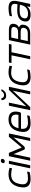

<svg xmlns="http://www.w3.org/2000/svg" viewBox="1862 -2590 738 4501"><g transform="rotate(-90 2230.5 -340.0)"><path d="M98 -256 96 -244C61 -78 121 9 283 9C334 9 393 1 447 -14L460 -74C410 -61 347 -53 302 -53C181 -53 140 -114 168 -247L170 -253C198 -386 264 -447 385 -447C430 -447 490 -439 535 -426L547 -486C499 -501 444 -509 393 -509C231 -509 134 -422 98 -256Z M640 -500 534 0H606L712 -500ZM657 -642C651 -615 665 -597 696 -597C728 -597 748 -614 754 -642L755 -644C760 -672 747 -689 716 -689C684 -689 664 -672 658 -644Z M819 -500 713 0H785L868 -391L966 -153C980 -115 1027 -115 1058 -153L1258 -391L1175 0H1246L1352 -500H1274L1033 -211C1028 -204 1019 -204 1017 -211L897 -500Z M1856 -265C1890 -422 1833 -509 1683 -509C1528 -509 1433 -422 1398 -256L1396 -244C1361 -77 1422 9 1590 9C1643 9 1706 1 1764 -14L1777 -74C1728 -61 1657 -53 1609 -53C1492 -53 1447 -104 1463 -216H1811C1839 -216 1848 -229 1856 -265ZM1475 -276C1505 -392 1565 -447 1669 -447C1775 -447 1810 -388 1788 -276Z M1897 0H1969L2354 -407L2268 0H2340L2446 -500H2374L1989 -93L2075 -500H2003ZM2131 -671 2173 -680C2186 -634 2210 -613 2249 -613C2287 -613 2319 -633 2353 -680L2389 -671C2353 -597 2305 -564 2238 -564C2171 -564 2138 -597 2131 -671Z M2491 -256 2489 -244C2454 -78 2514 9 2676 9C2727 9 2786 1 2840 -14L2853 -74C2803 -61 2740 -53 2695 -53C2574 -53 2533 -114 2561 -247L2563 -253C2591 -386 2657 -447 2778 -447C2823 -447 2883 -439 2928 -426L2940 -486C2892 -501 2837 -509 2786 -509C2624 -509 2527 -422 2491 -256Z M3091 0H3163L3256 -439H3437L3449 -500H3016L3003 -439H3184Z M3434 0H3693C3810 0 3878 -47 3898 -142C3912 -205 3891 -244 3835 -265C3882 -283 3908 -314 3919 -365C3938 -455 3892 -500 3780 -500H3540ZM3518 -57 3553 -224H3736C3808 -224 3838 -197 3826 -141C3813 -84 3772 -57 3700 -57ZM3566 -284 3600 -444H3760C3829 -444 3857 -418 3846 -364C3834 -310 3795 -284 3726 -284Z M4287 -509C4228 -509 4169 -501 4110 -486L4097 -426C4156 -440 4215 -447 4266 -447C4370 -447 4406 -416 4384 -314L4381 -299C4319 -303 4276 -305 4251 -305C4083 -305 4004 -255 3981 -148C3959 -44 4011 9 4137 9C4222 9 4280 -16 4327 -71H4332L4317 0H4389L4452 -296C4484 -449 4435 -509 4287 -509ZM4052 -148C4068 -220 4124 -249 4243 -249C4274 -249 4323 -247 4369 -243L4364 -220C4340 -108 4271 -52 4161 -52C4070 -52 4039 -86 4052 -148Z"/></g></svg>

Font: LT Wave Text Light Italic
Style: Regular
Weight: 300
Designer: Daniel Lyons
Version: Version 2.5 (Glyphs App)